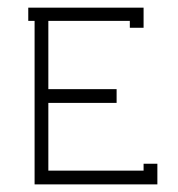

<svg xmlns="http://www.w3.org/2000/svg" viewBox="-20 -484 468 504"><path d="M106.9 -429.2V-250H286.1V-213.9H106.9V-36.1H356.9V-54.2H393.1V0H70.8V-429.2H54.2V-463.9H356.9V-411.1H320.8V-429.2Z"/></svg>

Font: RawengulkPcs
Style: Regular
Weight: 400
Version: Version 0.92